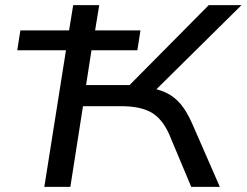

<svg xmlns="http://www.w3.org/2000/svg" viewBox="-20 -725 957 745"><path d="M152 0 236 -530H47L59 -607H248L264 -705H365L349 -607H525L513 -530H335L314 -395H509L451 -363L790 -705H917L561 -353L546 -386Q592 -381 625 -365Q658 -349 681.5 -320.5Q705 -292 725 -247L833 0H722L636 -205Q609 -265 566.5 -289Q524 -313 450 -313H302L253 0Z"/></svg>

Font: Nunito Sans 7pt Expanded
Style: Italic
Weight: 400
Width: 7
Italic angle: -9°
Designer: Vernon Adams
Foundry: Vernon Adams
Version: Version 3.101;gftools[0.9.27]